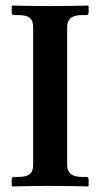

<svg xmlns="http://www.w3.org/2000/svg" viewBox="-20 -667 359 689"><path d="M221 -76V-569C221 -597 235 -613 276 -613H290C295 -613 298 -616 298 -621V-645L296 -647C296 -647 196 -645 160 -645C121 -645 24 -647 24 -647L22 -645V-621C22 -616 26 -613 30 -613H44C84 -613 99 -601 99 -569V-76C99 -44 84 -32 44 -32H30C26 -32 22 -29 22 -23V0L24 2C24 2 121 0 160 0C196 0 296 2 296 2L298 0V-23C298 -29 295 -32 290 -32H276C235 -32 221 -48 221 -76Z"/></svg>

Font: Libertinus Serif Semibold
Style: Regular
Weight: 600
Designer: Philipp H. Poll, Khaled Hosny
Foundry: Caleb Maclennan
Version: Version 7.050;RELEASE